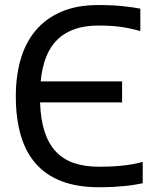

<svg xmlns="http://www.w3.org/2000/svg" viewBox="-20 -747 642 777"><path d="M474.1 -417.5H144.6Q155.8 -533.7 214.1 -588.6Q272.5 -643.6 377.5 -643.6Q407.2 -643.6 430.2 -642.1Q453.1 -640.6 472.7 -637.7Q492.2 -634.8 510.3 -630.6Q528.3 -626.5 547.9 -621.6V-711.9Q532.7 -714.8 515.6 -717.3Q498.5 -719.7 478 -721.9Q457.5 -724.1 432.9 -725.3Q408.2 -726.6 377.5 -726.6Q290.5 -726.6 227.6 -699.2Q164.6 -671.9 123.8 -623Q83 -574.2 63.5 -506.6Q44 -439 44 -357.9Q44 -268.6 64 -199.7Q84 -130.9 125.3 -84.2Q166.5 -37.6 230 -13.4Q293.5 10.7 380.4 10.7Q413.1 10.7 439.2 9.3Q465.3 7.8 486.6 5.6Q507.8 3.4 525.2 0.5Q542.5 -2.4 557.6 -5.4V-91.8Q536.6 -85.9 513.4 -82Q490.2 -78.1 467 -75.9Q443.9 -73.7 421.6 -73Q399.4 -72.3 380.4 -72.3Q324.2 -72.3 280.8 -86.7Q237.3 -101.1 207.3 -132.3Q177.3 -163.6 160.9 -212.9Q144.6 -262.2 142.1 -332.5H474.1Z"/></svg>

Font: Arian AMU
Style: Regular
Weight: 400
Designer: Ruben Hakobyan (Tarumian)
Foundry: Ruben Hakobyan (Tarumian)
Version: Version 4.003